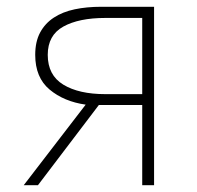

<svg xmlns="http://www.w3.org/2000/svg" viewBox="-20 -547 581 567"><path d="M233 -238Q169 -247 126.5 -282.5Q84 -318 84 -385Q84 -424 98.5 -451Q113 -478 139 -495Q165 -512 200.5 -519.5Q236 -527 279 -527H435V0H400V-237H272L92 0H50ZM121 -385Q121 -325 167 -297Q213 -269 291 -269H400V-494H291Q213 -494 167 -468.5Q121 -443 121 -385Z"/></svg>

Font: Kinto Sans Thin
Style: Regular
Weight: 100
Designer: Authors: Ryoko NISHIZUKA  (kana & ideographs); Paul D. Hunt (Latin, Greek & Cyrillic); Wenlong ZHANG  (bopomofo); Sandol
Foundry: Adobe Systems Incorporated, ookami Inc.
Version: Version 0.001